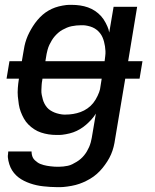

<svg xmlns="http://www.w3.org/2000/svg" viewBox="-20 -548 640 791"><path d="M215 223Q201 223 186.5 222Q172 221 158 219.5Q144 218 130.5 215Q117 212 104 207.5Q91 203 79 197Q67 191 56.5 183Q46 175 37.5 164.5Q29 154 23.5 142Q18 130 14.5 114Q11 98 13 88L14 76H110Q110 83 111.5 90Q113 97 116 102.5Q119 108 124 112.5Q129 117 134.5 121Q140 125 146.5 127.5Q153 130 160 132Q167 134 173.5 135Q180 136 187 137Q194 138 202.5 138.5Q211 139 216 139H222Q231 139 240.5 138Q250 137 259.5 135Q269 133 278 128.5Q287 124 296 118.5Q305 113 312.5 106.5Q320 100 326.5 92Q333 84 338 75.5Q343 67 347 58Q351 49 354 38Q357 27 358 20L375 -80Q367 -67 356.5 -55.5Q346 -44 334.5 -34Q323 -24 309.5 -16Q296 -8 282 -3Q268 2 251 5Q234 8 225 8H213Q196 8 180 5.5Q164 3 149 -2Q134 -7 121 -15.5Q108 -24 97 -35Q86 -46 78.5 -59.5Q71 -73 65.5 -87.5Q60 -102 57.5 -118Q55 -134 53.5 -150.5Q52 -167 53.5 -186Q55 -205 57 -217L58 -224H7L19 -296H70L76 -331Q78 -345 81 -359Q84 -373 89 -387Q94 -401 101 -414.5Q108 -428 116 -440.5Q124 -453 134 -465Q144 -477 155.5 -487Q167 -497 180 -504.5Q193 -512 207 -517Q221 -522 238 -525Q255 -528 264 -528H276Q293 -528 310 -525.5Q327 -523 342.5 -517.5Q358 -512 371.5 -503Q385 -494 396 -482Q407 -470 415.5 -453.5Q424 -437 427 -427L430 -414L448 -520H545L508 -296H567L555 -224H496L454 26Q452 41 448 57Q444 73 437.5 88Q431 103 422 117Q413 131 402.5 144Q392 157 379 168.5Q366 180 351.5 188.5Q337 197 322 203.5Q307 210 291.5 214Q276 218 257.5 220.5Q239 223 229 223ZM167 -296H411Q412 -306 413.5 -316.5Q415 -327 414.5 -337.5Q414 -348 412.5 -357.5Q411 -367 408.5 -376.5Q406 -386 402 -395Q398 -404 392 -411.5Q386 -419 378.5 -425Q371 -431 362 -435Q353 -439 341.5 -441.5Q330 -444 323 -444H314Q304 -444 294.5 -443Q285 -442 275 -440Q265 -438 255.5 -434Q246 -430 237 -425Q228 -420 220 -413Q212 -406 205.5 -398.5Q199 -391 193.5 -382Q188 -373 183.5 -363.5Q179 -354 176 -343Q173 -332 172 -326ZM243 -76H251Q266 -76 281.5 -78.5Q297 -81 312 -86.5Q327 -92 340.5 -101.5Q354 -111 364 -123.5Q374 -136 382 -153Q390 -170 392 -180L399 -224H155L154 -217Q152 -207 151.5 -197Q151 -187 150.5 -177Q150 -167 152 -157Q154 -147 156.5 -138Q159 -129 163.5 -120.5Q168 -112 174 -105Q180 -98 188 -93Q196 -88 204.5 -84.5Q213 -81 224.5 -78.5Q236 -76 243 -76Z"/></svg>

Font: Iosevka Aile Medium Oblique
Style: Regular
Weight: 500
Italic angle: -9°
Designer: Belleve Invis
Foundry: Belleve Invis
Version: Version 31.1.0; ttfautohint (v1.8.4)